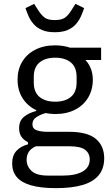

<svg xmlns="http://www.w3.org/2000/svg" viewBox="-20 -763 571 995"><path d="M520 57Q520 110 492 144.5Q464 179 408.5 195.5Q353 212 270 212Q190 212 139.5 197Q89 182 66 153.5Q43 125 43 85Q43 43 65 19Q87 -5 125 -15V-26Q103 -37 91 -54.5Q79 -72 79 -98Q79 -137 104 -157.5Q129 -178 168 -188V-192Q122 -214 96.5 -255Q71 -296 71 -350Q71 -403 95 -443Q119 -483 163 -505.5Q207 -528 265 -528Q286 -528 306 -525Q326 -522 343 -516H504V-452H424V-450Q438 -437 449.5 -410.5Q461 -384 461 -350Q461 -298 437 -257.5Q413 -217 369 -194.5Q325 -172 266 -172Q253 -172 240 -173.5Q227 -175 216 -177Q191 -170 169.5 -156.5Q148 -143 148 -119Q148 -96 170 -88Q192 -80 227 -80H337Q433 -80 476.5 -43.5Q520 -7 520 57ZM266 -236Q317 -236 347 -260.5Q377 -285 377 -336V-364Q377 -415 347 -439.5Q317 -464 266 -464Q215 -464 185 -439.5Q155 -415 155 -364V-336Q155 -285 185 -260.5Q215 -236 266 -236ZM445 63Q445 32 421.5 13.5Q398 -5 338 -5H166Q141 6 129.5 23.5Q118 41 118 65Q118 99 143.5 123Q169 147 230 147H304Q371 147 408 126Q445 105 445 63ZM264 -596Q224 -596 197.5 -607.5Q171 -619 154.5 -638Q138 -657 128.5 -678.5Q119 -700 112 -721L157 -743L178 -710Q192 -688 209 -673.5Q226 -659 264 -659Q302 -659 319.5 -673.5Q337 -688 350 -710L371 -743L416 -721Q409 -700 399.5 -678.5Q390 -657 373.5 -638Q357 -619 330.5 -607.5Q304 -596 264 -596Z"/></svg>

Font: IBM Plex Sans
Style: Regular
Weight: 400
Designer: Mike Abbink, Paul van der Laan, Pieter van Rosmalen
Foundry: Bold Monday
Version: Version 3.201